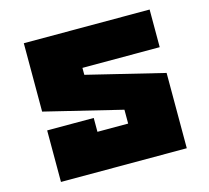

<svg xmlns="http://www.w3.org/2000/svg" viewBox="-101 -818 1017 936"><g transform="rotate(-15 407.5 -350.0)"><path d="M95 0V-260H330V-190H485V-260L95 -355V-700H730V-510H340V-475L730 -380V0Z"/></g></svg>

Font: Imperial One
Style: Regular
Weight: 400
Designer: Jovanny Lemonad
Foundry: Jovanny Lemonad
Version: Version 1.000